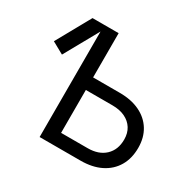

<svg xmlns="http://www.w3.org/2000/svg" viewBox="-157 -903 1100 1079"><g transform="rotate(30 393.5 -364.0)"><path d="M102.1 -463.9 25.4 -506.3 148.4 -727.5H249ZM293 -440.4H490.7Q565.9 -440.4 620.8 -414.1Q675.8 -387.7 705.8 -339.1Q735.8 -290.5 735.8 -224.1Q735.8 -155.3 706.1 -105Q676.3 -54.7 621.3 -27.3Q566.4 0 490.7 0H225.1V-727.5H317.9V-80.6H490.7Q561.5 -80.6 602.8 -119.6Q644 -158.7 644 -225.1Q644 -266.6 625.2 -296.4Q606.4 -326.2 572.3 -342.5Q538.1 -358.9 490.7 -358.9H293Z"/></g></svg>

Font: Atlassian Sans
Style: Regular
Weight: 400
Designer: Rasmus Andersson
Foundry: Modifications by Atlassian Pty Ltd, manufactured by rsms
Version: Version 4.001;git-9221beed3